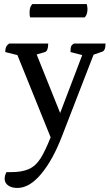

<svg xmlns="http://www.w3.org/2000/svg" viewBox="-20 -658 544 948"><path d="M66 270Q37 270 20 257.5Q3 245 3 225Q3 208 12 192H33Q89 192 123 176.5Q157 161 180.5 123.5Q204 86 230 20L66 -386L6 -401Q6 -417 10 -426Q14 -435 25 -443H218Q218 -406 202 -401L161 -389L277 -100L386 -386L328 -401Q328 -421 331.5 -429.5Q335 -438 346 -443H501Q501 -424 496.5 -414.5Q492 -405 485 -403L442 -388L287 12Q242 130 184 200Q126 270 66 270ZM398 -572H129Q126 -579 126 -596Q126 -626 140 -638H408Q409 -635 410.5 -628Q412 -621 412 -614Q412 -585 398 -572Z"/></svg>

Font: Petrona Medium
Style: Regular
Weight: 500
Designer: Ringo R. Seeber
Foundry: Ringo R. Seeber
Version: Version 2.001; ttfautohint (v1.8.3)